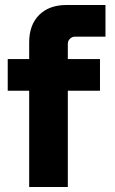

<svg xmlns="http://www.w3.org/2000/svg" viewBox="-20 -750 461 770"><path d="M97 0V-386H11V-513H97V-580Q97 -650 137 -690Q177 -730 247 -730H403V-603H281Q269 -603 260.5 -594.5Q252 -586 252 -574V-513H381V-386H252V0Z"/></svg>

Font: MuseoModerno SemiBold
Style: Bold
Weight: 700
Version: Version 1.001